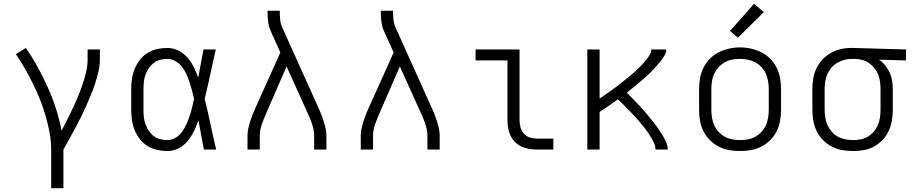

<svg xmlns="http://www.w3.org/2000/svg" viewBox="-20 -792 4840 1017"><path d="M251 205V0Q251 -45 242.5 -90Q234 -135 221.5 -178.5Q209 -222 192 -264.5Q175 -307 155 -347.5Q135 -388 112.5 -428Q90 -468 64 -505L117 -538Q151 -489 180 -436Q209 -383 233.5 -328.5Q258 -274 276.5 -216.5Q295 -159 306 -100Q322 -130 337 -160Q352 -190 366.5 -220.5Q381 -251 394 -282.5Q407 -314 417.5 -345.5Q428 -377 436 -410Q444 -443 444 -477V-530H509V-477Q509 -445 501.5 -413Q494 -381 484 -350Q474 -319 461.5 -289Q449 -259 436 -229.5Q423 -200 408.5 -171Q394 -142 378.5 -113.5Q363 -85 347.5 -56.5Q332 -28 316 0V205Z M867 8Q839 8 812 2Q785 -4 761.5 -18.5Q738 -33 721 -55Q704 -77 693.5 -102.5Q683 -128 679 -155.5Q675 -183 675 -210V-320Q675 -347 679 -374.5Q683 -402 693.5 -427.5Q704 -453 721 -475Q738 -497 761.5 -511.5Q785 -526 812 -532Q839 -538 867 -538Q897 -538 925 -524Q953 -510 973 -487Q993 -464 1006.5 -436.5Q1020 -409 1030 -381Q1037 -418 1044 -455.5Q1051 -493 1058 -530H1123Q1108 -465 1094 -399Q1080 -333 1064 -268Q1081 -201 1095 -134Q1109 -67 1125 0H1060Q1053 -39 1045.5 -77.5Q1038 -116 1031 -155Q1024 -135 1016 -116Q1008 -97 997.5 -79Q987 -61 974 -45Q961 -29 944 -17Q927 -5 907 1.5Q887 8 867 8ZM867 -50Q890 -50 910.5 -62.5Q931 -75 944.5 -94Q958 -113 967.5 -134.5Q977 -156 984.5 -178Q992 -200 997.5 -222.5Q1003 -245 1008 -268Q1003 -291 997 -313Q991 -335 984 -356.5Q977 -378 967.5 -399Q958 -420 944 -438Q930 -456 909.5 -468Q889 -480 867 -480Q847 -480 828 -475Q809 -470 794 -458.5Q779 -447 768 -430.5Q757 -414 750.5 -396Q744 -378 742 -358.5Q740 -339 740 -320V-210Q740 -191 742 -171.5Q744 -152 750.5 -134Q757 -116 768 -99.5Q779 -83 794 -71.5Q809 -60 828 -55Q847 -50 867 -50Z M1291 0V-74Q1291 -92 1295 -110.5Q1299 -129 1304.5 -146.5Q1310 -164 1316.5 -181.5Q1323 -199 1331 -216L1465 -514L1415 -625Q1404 -649 1400.5 -675Q1397 -701 1397 -728V-735H1462V-728Q1462 -708 1464 -687.5Q1466 -667 1474 -649L1669 -216Q1677 -199 1683.5 -181.5Q1690 -164 1695.5 -146.5Q1701 -129 1705 -110.5Q1709 -92 1709 -74V0H1644V-74Q1644 -89 1641 -104.5Q1638 -120 1633 -134.5Q1628 -149 1622.5 -163.5Q1617 -178 1610 -192L1498 -440L1390 -192Q1384 -178 1378 -163.5Q1372 -149 1367 -134.5Q1362 -120 1359 -104.5Q1356 -89 1356 -74V0Z M1891 0V-74Q1891 -92 1895 -110.5Q1899 -129 1904.5 -146.5Q1910 -164 1916.5 -181.5Q1923 -199 1931 -216L2065 -514L2015 -625Q2004 -649 2000.5 -675Q1997 -701 1997 -728V-735H2062V-728Q2062 -708 2064 -687.5Q2066 -667 2074 -649L2269 -216Q2277 -199 2283.5 -181.5Q2290 -164 2295.5 -146.5Q2301 -129 2305 -110.5Q2309 -92 2309 -74V0H2244V-74Q2244 -89 2241 -104.5Q2238 -120 2233 -134.5Q2228 -149 2222.5 -163.5Q2217 -178 2210 -192L2098 -440L1990 -192Q1984 -178 1978 -163.5Q1972 -149 1967 -134.5Q1962 -120 1959 -104.5Q1956 -89 1956 -74V0Z M2822 0Q2802 0 2781 -3.5Q2760 -7 2741.5 -16Q2723 -25 2708 -40Q2693 -55 2684 -74Q2675 -93 2671.5 -113.5Q2668 -134 2668 -155V-472H2499V-530H2732V-155Q2732 -136 2737 -117.5Q2742 -99 2754.5 -84.5Q2767 -70 2785.5 -64Q2804 -58 2822 -58H2911V0Z M3091 0V-530H3156V-270Q3167 -278 3178.5 -285.5Q3190 -293 3201 -301Q3212 -309 3223.5 -317Q3235 -325 3246 -333.5Q3257 -342 3267.5 -350.5Q3278 -359 3289 -367.5Q3300 -376 3310.5 -384.5Q3321 -393 3331.5 -402Q3342 -411 3352 -420.5Q3362 -430 3371.5 -440Q3381 -450 3390 -460Q3399 -470 3407.5 -481Q3416 -492 3423 -504Q3430 -516 3430 -530H3509Q3509 -514 3501 -500Q3493 -486 3483.5 -473.5Q3474 -461 3463.5 -449Q3453 -437 3442.5 -425.5Q3432 -414 3420.5 -403Q3409 -392 3397 -381.5Q3385 -371 3373 -361Q3361 -351 3349 -341Q3337 -331 3325 -321Q3313 -311 3300 -301Q3313 -288 3326.5 -274.5Q3340 -261 3352.5 -247.5Q3365 -234 3378 -220Q3391 -206 3403 -191.5Q3415 -177 3427 -162.5Q3439 -148 3450.5 -133Q3462 -118 3472.5 -102.5Q3483 -87 3492.5 -70.5Q3502 -54 3509.5 -36.5Q3517 -19 3517 0H3452Q3452 -17 3445 -32.5Q3438 -48 3429.5 -62.5Q3421 -77 3411.5 -91Q3402 -105 3391.5 -118Q3381 -131 3370 -144Q3359 -157 3347.5 -169.5Q3336 -182 3324.5 -194.5Q3313 -207 3301 -219Q3289 -231 3277 -243Q3265 -255 3253 -266Q3229 -249 3205 -232Q3181 -215 3156 -199V0Z M3900 8Q3871 8 3842 3Q3813 -2 3787 -15.5Q3761 -29 3740 -50Q3719 -71 3706 -97Q3693 -123 3688 -152Q3683 -181 3683 -210V-320Q3683 -349 3688 -378Q3693 -407 3706 -433Q3719 -459 3740 -480.5Q3761 -502 3787 -515Q3813 -528 3842 -534.5Q3871 -541 3900 -541Q3929 -541 3958 -534.5Q3987 -528 4013 -515Q4039 -502 4060 -480.5Q4081 -459 4094 -433Q4107 -407 4112 -378Q4117 -349 4117 -320V-210Q4117 -181 4112 -152Q4107 -123 4094 -97Q4081 -71 4060 -50Q4039 -29 4013 -15.5Q3987 -2 3958 3Q3929 8 3900 8ZM3900 -50Q3921 -50 3942 -54Q3963 -58 3981 -68Q3999 -78 4013.5 -93.5Q4028 -109 4036.5 -128Q4045 -147 4048.5 -168Q4052 -189 4052 -210V-320Q4052 -341 4048.5 -362Q4045 -383 4036.5 -402Q4028 -421 4013 -437Q3998 -453 3979.5 -462.5Q3961 -472 3940 -476Q3919 -480 3898 -480Q3877 -480 3856.5 -476Q3836 -472 3818 -461.5Q3800 -451 3786 -435.5Q3772 -420 3763 -401Q3754 -382 3751 -361.5Q3748 -341 3748 -320V-210Q3748 -189 3751.5 -168Q3755 -147 3763.5 -128Q3772 -109 3786.5 -93.5Q3801 -78 3819 -68Q3837 -58 3858 -54Q3879 -50 3900 -50ZM3889 -592 3847 -628 3974 -772 4026 -728Z M4499 8Q4470 8 4441 3Q4412 -2 4386 -15.5Q4360 -29 4339.5 -50Q4319 -71 4306 -97Q4293 -123 4288 -152Q4283 -181 4283 -210V-320Q4283 -348 4287.5 -375.5Q4292 -403 4304 -428.5Q4316 -454 4335 -475Q4354 -496 4378.5 -510Q4403 -524 4430 -531Q4457 -538 4485 -538Q4489 -538 4492.5 -538Q4496 -538 4500 -538L4779 -530V-472L4636 -476Q4655 -463 4669 -445.5Q4683 -428 4692.5 -407.5Q4702 -387 4705.5 -364.5Q4709 -342 4709 -320V-210Q4709 -181 4704 -152.5Q4699 -124 4687 -98Q4675 -72 4655 -51Q4635 -30 4610 -16Q4585 -2 4556.5 3Q4528 8 4499 8ZM4499 -50Q4520 -50 4540 -54Q4560 -58 4577.5 -68.5Q4595 -79 4608.5 -95Q4622 -111 4630 -130Q4638 -149 4641 -169.5Q4644 -190 4644 -210V-320Q4644 -339 4641.5 -358.5Q4639 -378 4632 -396Q4625 -414 4613 -429.5Q4601 -445 4585 -456.5Q4569 -468 4550.5 -473.5Q4532 -479 4512 -480H4500Q4497 -480 4494.5 -480Q4492 -480 4490 -480Q4470 -480 4450.5 -474.5Q4431 -469 4413.5 -458.5Q4396 -448 4383 -432.5Q4370 -417 4362 -398.5Q4354 -380 4351 -360Q4348 -340 4348 -320V-210Q4348 -189 4351.5 -168.5Q4355 -148 4363.5 -129Q4372 -110 4386 -94Q4400 -78 4418.5 -68Q4437 -58 4457.5 -54Q4478 -50 4499 -50Z"/></svg>

Font: Iosevka Curly Light Extended
Style: Regular
Weight: 300
Width: 7
Monospace: yes
Designer: Belleve Invis
Foundry: Belleve Invis
Version: Version 11.1.0; ttfautohint (v1.8.3)